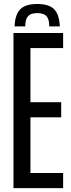

<svg xmlns="http://www.w3.org/2000/svg" viewBox="-20 -970 368 990"><path d="M172 -949.5Q231.5 -949.5 258.5 -923Q285.5 -896.5 288.5 -834H234Q234 -871 219.8 -886.8Q205.5 -902.5 172 -902.5Q139 -902.5 124.8 -886.8Q110.5 -871 110 -834H55Q58 -896.5 85.2 -923Q112.5 -949.5 172 -949.5ZM49.5 0V-800H305.5V-722H137V-443H295.5V-365H137V-78H305.5V0Z"/></svg>

Font: Big Shoulders Display Thin SemiBold
Style: Regular
Weight: 600
Version: Version 2.002